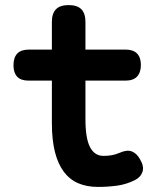

<svg xmlns="http://www.w3.org/2000/svg" viewBox="-20 -725 640 755"><path d="M474 -530Q504 -530 519 -514.5Q534 -499 534 -469.5Q534 -440 519 -424Q504 -408 474 -408H316V-256Q316 -181 334 -146.5Q352 -112 387 -112Q403 -112 418.5 -114.5Q434 -117 450 -124Q479 -137 498.5 -129.5Q518 -122 531 -98Q547 -71 540.5 -50Q534 -29 511 -17Q477 0 441 5Q405 10 365 10Q321 10 287.5 -4.5Q254 -19 231 -49.5Q208 -80 196 -127.5Q184 -175 184 -240V-408H92Q62 -408 47.5 -423.5Q33 -439 33 -468Q33 -499 48 -514.5Q63 -530 94 -530H184V-639Q184 -672 200 -688.5Q216 -705 250 -705Q284 -705 300 -688.5Q316 -672 316 -639V-530Z"/></svg>

Font: Maple Mono Normal NL
Style: Bold
Weight: 700
Monospace: yes
Designer: subframe7536
Version: Version 7.000